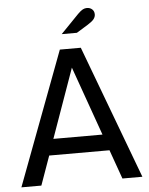

<svg xmlns="http://www.w3.org/2000/svg" viewBox="-58 -910 742 958"><g transform="rotate(-5 313.0 -431.5)"><path d="M10 0 261 -668H366L616 0H516L464 -146H162L110 0ZM190 -227H436L313 -573ZM277 -744 368 -838Q383 -853 393 -858Q403 -863 413 -863Q429 -863 439.5 -853.5Q450 -844 450 -828Q450 -816 442 -805Q434 -794 410 -779L353 -744Z"/></g></svg>

Font: Atkinson Hyperlegible Next
Style: Regular
Weight: 400
Designer: Elliott Scott, Megan Eiswerth, Linus Boman, Theodore Petrosky, Letters from Sweden
Foundry: Applied Design Works, Letters from Sweden
Version: Version 2.001